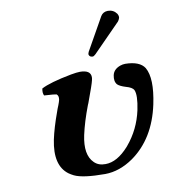

<svg xmlns="http://www.w3.org/2000/svg" viewBox="-79 -751 741 829"><g transform="rotate(-10 291.5 -336.0)"><path d="M448.7 -682.1Q473.1 -682.1 487.3 -662.6Q493.2 -652.8 491.7 -644Q488.8 -634.8 483.9 -628.9L363.8 -506.8Q356 -499.5 351.1 -499Q337.9 -499 334.5 -509.3Q334 -511.7 334 -513.2Q335.4 -519 336.9 -522L417.5 -665Q427.7 -681.6 448.7 -682.1ZM572.3 -250Q541.5 -105 439.5 -32.7Q378.9 9.3 315.9 9.8Q218.8 9.8 181.2 -8.3Q169.4 -14.2 159.7 -21Q100.6 -64.9 123 -174.8Q133.8 -225.6 157.7 -291Q161.1 -301.8 167.5 -316.9Q173.8 -333 175.3 -340.8Q178.2 -357.9 168.5 -365.2Q163.6 -367.2 114.7 -370.1Q108.4 -381.3 112.3 -400.9Q149.4 -420.9 244.6 -439Q271.5 -443.8 284.2 -443.8Q331.1 -443.8 331.5 -412.6Q331.5 -405.8 329.6 -398.9Q326.2 -382.3 296.9 -303.7Q295.4 -299.8 293.9 -296.9Q267.6 -228 255.4 -171.9Q237.3 -87.4 275.4 -50.3Q293.9 -31.7 324.7 -32.2Q376 -32.2 427.2 -89.8Q429.2 -91.8 429.7 -92.8Q482.9 -155.8 500.5 -237.8Q513.7 -301.8 502.9 -325.2Q496.1 -337.9 469.2 -345.2Q443.4 -353 433.1 -362.8Q420.4 -377.4 425.8 -403.8Q431.2 -429.2 460.9 -439.9Q472.2 -443.8 483.4 -443.8Q546.4 -442.9 567.4 -410.2Q595.7 -361.3 572.3 -250Z"/></g></svg>

Font: Linux Libertine Slanted O
Style: Bold Slanted
Weight: 700
Designer: Philipp H. Poll
Foundry: Philipp H. Poll
Version: Version 5.0.0